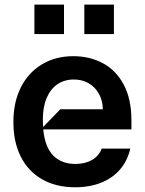

<svg xmlns="http://www.w3.org/2000/svg" viewBox="-20 -794 622 825"><path d="M544.7 -237.9H165.8Q172.9 -161.9 208.8 -125.7Q244.7 -89.5 304 -89.5Q345.5 -89.5 375.4 -106.7Q405.2 -123.9 416.9 -155.5H539.8Q528.1 -103.7 496.1 -66.2Q464.1 -28.8 414.8 -9.1Q365.4 10.7 302.6 10.7Q220.9 10.7 160.9 -23.6Q100.9 -57.9 69.1 -121.3Q37.3 -184.7 37.6 -269.9Q37.3 -353.3 69.1 -417.4Q100.9 -481.5 159.4 -517Q218 -552.6 295.5 -552.6Q365.1 -552.6 421.5 -522.7Q478 -492.9 511.4 -430.9Q544.7 -369 544.7 -277ZM239.3 -324.6H421.9Q421.2 -361.2 405.4 -390.3Q389.6 -419.4 361.5 -435.9Q333.5 -452.4 297.6 -452.4Q257.1 -452.4 227.1 -432.2Q197.1 -411.9 180.6 -373.2Q164.1 -334.5 164.1 -280.2Q164.1 -263.8 165.1 -248.2ZM255 -647.7H127.8V-774.1H255ZM469.5 -647.7H342.3V-774.1H469.5Z"/></svg>

Font: Riot Sans
Style: Bold
Weight: 600
Designer: Rasmus Andersson
Foundry: rsms
Version: Version 4.001